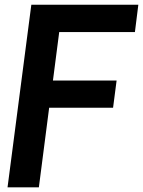

<svg xmlns="http://www.w3.org/2000/svg" viewBox="-20 -800 611 820"><path d="M113.8 -779.8H570.8L556.2 -663.1H232.9L206.1 -456.1H478L462.9 -339.8H189.9L146 0H12.2Z"/></svg>

Font: Cooper Hewitt
Style: Semibold Italic
Weight: 710
Designer: Village Type and Design LLC
Foundry: Cooper Hewitt Smithsonian Design Museum
Version: 1.000